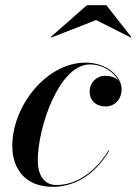

<svg xmlns="http://www.w3.org/2000/svg" viewBox="-20 -712 527 742"><path d="M351.5 -634.5 485 -567 487 -569.5 391 -692H316L176.5 -569.5L178.5 -567ZM402 -129.5 399.5 -131C356.5 -60 286 3 198 3C149.5 3 126 -36 126 -93C126 -218 207.5 -463 327.5 -463C378 -463 420.5 -433.5 438 -399.5C426.5 -413.5 406.5 -419 386 -419C353 -419 326.5 -392.5 326.5 -358.5C326.5 -318.5 356 -300.5 387.5 -300.5C422.5 -300.5 450 -327 450 -367.5C450 -414 396 -470 310.5 -470C159.5 -470 27.5 -302.5 27.5 -148.5C27.5 -52.5 84 10 183.5 10C287 10 359 -56.5 402 -129.5Z"/></svg>

Font: Bodoni* 48pt Medium
Style: Italic
Weight: 500
Italic angle: -13°
Version: Version 2.3